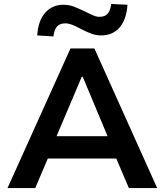

<svg xmlns="http://www.w3.org/2000/svg" viewBox="-20 -950 832 970"><path d="M18 0 336 -705H457L774 0H631L547 -197L606 -149H184L242 -197L158 0ZM393 -562 253 -232 228 -262H562L536 -232L398 -562ZM250 -766 168 -771Q173 -846 208.5 -886Q244 -926 301 -926Q330 -926 356 -915.5Q382 -905 409 -892Q431 -881 449 -873Q467 -865 482 -865Q511 -865 524.5 -881.5Q538 -898 542 -930L624 -926Q619 -851 584 -811Q549 -771 491 -771Q463 -771 436 -782Q409 -793 384 -806Q363 -818 344.5 -825Q326 -832 310 -832Q282 -832 268 -816Q254 -800 250 -766Z"/></svg>

Font: Nunito Sans 7pt
Style: Bold
Weight: 700
Designer: Vernon Adams
Foundry: Vernon Adams
Version: Version 3.101;gftools[0.9.27]